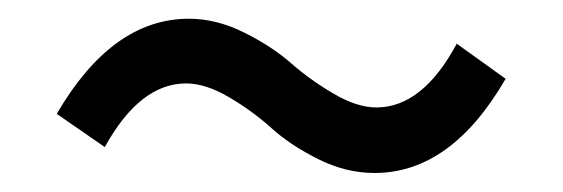

<svg xmlns="http://www.w3.org/2000/svg" viewBox="-20 -470 595 203"><path d="M376 -287.1Q345.7 -287.1 316.4 -301.8Q287.1 -316.4 267.1 -334.5Q247.1 -352.5 222.2 -367.2Q197.3 -381.8 176.8 -381.8Q127.9 -381.8 90.8 -314.5L40 -349.6Q98.6 -450.2 179.7 -450.2Q209 -450.2 238.3 -435.5Q267.6 -420.9 287.6 -403.3Q307.6 -385.7 332.5 -371.1Q357.4 -356.4 377.9 -356.4Q426.8 -356.4 462.9 -423.8L514.6 -386.7Q457 -287.1 376 -287.1Z"/></svg>

Font: Bpmf Zihi Sans Regular
Style: Regular
Weight: 400
Foundry: But Ko
Version: Version 1.320